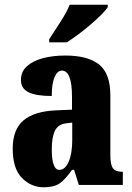

<svg xmlns="http://www.w3.org/2000/svg" viewBox="-20 -786 563 816"><path d="M166 10Q112 10 73 -30Q34 -70 34 -154Q34 -236 80 -274.5Q126 -313 218 -317L286 -320V-374Q286 -486 243 -486Q224 -486 212 -458.5Q200 -431 200 -378Q133 -378 101 -394Q69 -410 69 -446Q69 -482 95 -505Q121 -528 163.5 -539Q206 -550 257 -550Q353 -550 401 -512Q449 -474 449 -380V-126Q449 -86 460 -71Q471 -56 499 -56H502V0H315L295 -64H286Q258 -24 234 -7Q210 10 166 10ZM232 -64Q257 -64 272 -99Q287 -134 287 -191V-265L262 -262Q227 -258 213.5 -230.5Q200 -203 200 -150Q200 -109 208 -86.5Q216 -64 232 -64ZM189 -619Q202 -640 219 -665.5Q236 -691 252 -717.5Q268 -744 276 -766H438V-756Q430 -743 410.5 -723.5Q391 -704 365.5 -682Q340 -660 313 -640Q286 -620 264 -606H189Z"/></svg>

Font: Noto Serif Tamil ExtraCondensed Black
Style: Regular
Weight: 900
Width: 2
Designer: Indian Type Foundry, Tom Grace, and the Monotype Design Team
Foundry: Monotype Imaging Inc.
Version: Version 2.004; ttfautohint (v1.8.4.7-5d5b)